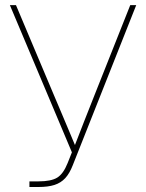

<svg xmlns="http://www.w3.org/2000/svg" viewBox="-20 -748 585 768"><path d="M97.7 0V-22.5H133.8Q184.6 -22.5 209 -37.6Q233.4 -52.7 250.5 -95.7L267.6 -138.7L19.5 -727.5H43.9L195.8 -367.2Q210.4 -332.5 225.1 -298.1Q239.7 -263.7 254.2 -229Q268.6 -194.3 283.2 -159.7L276.4 -159.2Q296.4 -211.4 316.9 -263.4Q337.4 -315.4 357.9 -367.2L501 -727.5H524.9L271 -86.9Q258.3 -54.2 241 -35.4Q223.6 -16.6 198 -8.3Q172.4 0 133.8 0Z"/></svg>

Font: Inter 24pt Thin
Style: Regular
Weight: 250
Designer: Rasmus Andersson
Foundry: rsms
Version: Version 4.001;git-66647c0bb